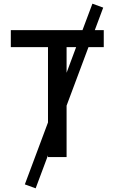

<svg xmlns="http://www.w3.org/2000/svg" viewBox="-20 -858 626 1049"><path d="M174.8 170.9 115.7 149.4 242.2 -189V-600.6H39.1V-693.4H430.7L484.9 -837.9L543.9 -816.4L498 -693.4H546.9V-600.6H463.4L343.8 -280.8V0H242.2V-9.3ZM343.8 -460.4 396 -600.6H343.8Z"/></svg>

Font: Cascadia Mono PL
Style: Regular
Weight: 400
Monospace: yes
Designer: Aaron Bell
Foundry: Saja Typeworks
Version: Version 2404.023; ttfautohint (v1.8.4)